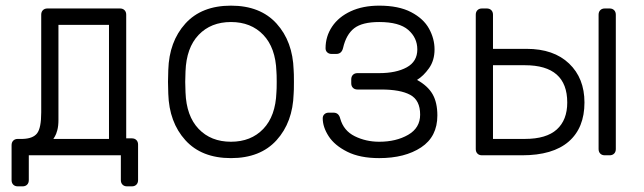

<svg xmlns="http://www.w3.org/2000/svg" viewBox="-20 -550 2282 680"><path d="M447 110H430Q420 110 414 104Q408 98 408 88V0H82V88Q82 98 76 104Q70 110 60 110H43Q33 110 27 104Q21 98 21 88V-36Q21 -46 27 -52Q33 -58 43 -58H60Q97 -59 111.5 -78Q126 -97 126 -152V-498Q126 -508 132 -514Q138 -520 148 -520H405Q415 -520 421 -514Q427 -508 427 -498V-60H447Q457 -60 463 -54Q469 -48 469 -38V88Q469 98 463 104Q457 110 447 110ZM366 -58V-462H187V-125Q187 -104 183 -89Q179 -74 174.5 -67Q170 -60 169 -58Z M575 0ZM1021 -260Q1021 -228 1020 -218Q1017 -117 959.5 -53.5Q902 10 798 10Q694 10 636.5 -53.5Q579 -117 576 -218L575 -260L576 -302Q579 -403 636.5 -466.5Q694 -530 798 -530Q902 -530 959.5 -466.5Q1017 -403 1020 -302Q1021 -292 1021 -260ZM637 -297 636 -260 637 -223Q640 -139 683.5 -93.5Q727 -48 798 -48Q869 -48 912.5 -93.5Q956 -139 959 -223Q960 -233 960 -260Q960 -287 959 -297Q956 -381 912.5 -426.5Q869 -472 798 -472Q727 -472 683.5 -426.5Q640 -381 637 -297Z M1323 -530Q1392 -530 1436 -507Q1480 -484 1499.5 -448.5Q1519 -413 1519 -375Q1519 -336 1499.5 -308.5Q1480 -281 1457 -267Q1495 -246 1512 -216.5Q1529 -187 1529 -141Q1529 -66 1471.5 -28Q1414 10 1323 10Q1255 10 1210 -12.5Q1165 -35 1144 -67.5Q1123 -100 1123 -131Q1123 -140 1129 -145.5Q1135 -151 1144 -151H1161Q1180 -151 1185 -130Q1197 -87 1236.5 -67.5Q1276 -48 1323 -48Q1383 -48 1425.5 -72.5Q1468 -97 1468 -144Q1468 -195 1433 -214Q1398 -233 1330 -233H1246Q1236 -233 1230 -239Q1224 -245 1224 -255V-269Q1224 -279 1230 -285Q1236 -291 1246 -291H1323Q1383 -291 1420.5 -311.5Q1458 -332 1458 -375Q1458 -416 1426 -444Q1394 -472 1323 -472Q1263 -472 1234.5 -450Q1206 -428 1195 -380Q1190 -359 1171 -359H1154Q1145 -359 1139 -364.5Q1133 -370 1133 -379Q1133 -421 1156 -455.5Q1179 -490 1222 -510Q1265 -530 1323 -530Z M1845 -377Q1941 -377 1995.5 -325Q2050 -273 2050 -187Q2050 -97 1994 -48.5Q1938 0 1829 0H1687Q1677 0 1671 -6Q1665 -12 1665 -22V-498Q1665 -508 1671 -514Q1677 -520 1687 -520H1704Q1714 -520 1720 -514Q1726 -508 1726 -498V-377ZM2139 0H2122Q2112 0 2106 -6Q2100 -12 2100 -22V-498Q2100 -508 2106 -514Q2112 -520 2122 -520H2139Q2149 -520 2155 -514Q2161 -508 2161 -498V-22Q2161 -12 2155 -6Q2149 0 2139 0ZM1726 -58H1839Q1915 -58 1952 -91.5Q1989 -125 1989 -187Q1989 -319 1839 -319H1726Z"/></svg>

Font: Hezaedrus Light
Style: Regular
Weight: 300
Designer: Hubert & Fischer
Foundry: Hubert & Fischer
Version: Version 1.10;September 3, 2019;FontCreator 11.5.0.2425 64-bi